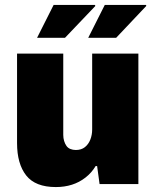

<svg xmlns="http://www.w3.org/2000/svg" viewBox="-20 -745 631 777"><path d="M206 12Q123 12 86 -35Q49 -82 49 -166V-528H236V-199Q236 -186 239.5 -174.5Q243 -163 249 -154.5Q255 -146 265 -142Q275 -138 287 -138Q309 -138 323.5 -149.5Q338 -161 345.5 -180Q353 -199 353 -221V-528H540V0H383L373 -73H367Q351 -46 326 -26.5Q301 -7 271 2.5Q241 12 206 12ZM130 -592 197 -725H364L366 -721L243 -592ZM337 -592 404 -725H571L572 -721L450 -592Z"/></svg>

Font: Archivo SemiCondensed Black
Style: Regular
Weight: 900
Width: 4
Designer: Hector Gatti
Foundry: Omnibus-Type
Version: Version 2.001